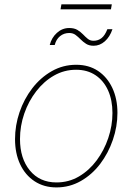

<svg xmlns="http://www.w3.org/2000/svg" viewBox="-20 -836 598 867"><path d="M234.9 10.3Q178.2 10.3 136 -17.6Q93.8 -45.4 70.8 -94.5Q47.9 -143.6 47.9 -207.5Q47.9 -269.5 68.1 -329.1Q88.4 -388.7 125.7 -437.3Q163.1 -485.8 213.6 -514.6Q264.2 -543.5 324.2 -543.5Q380.9 -543.5 422.4 -515.9Q463.9 -488.3 487.1 -439.2Q510.3 -390.1 510.3 -326.2Q510.3 -264.6 489.7 -204.6Q469.2 -144.5 432.4 -95.9Q395.5 -47.4 345 -18.6Q294.4 10.3 234.9 10.3ZM234.9 -12.2Q290.5 -12.2 336.7 -39.3Q382.8 -66.4 416.5 -111.8Q450.2 -157.2 469 -212.9Q487.8 -268.6 487.8 -325.7Q487.8 -383.8 468 -427.7Q448.2 -471.7 411.4 -496.3Q374.5 -521 323.7 -521Q270 -521 224.1 -494.9Q178.2 -468.8 143.6 -423.8Q108.9 -378.9 89.6 -323Q70.3 -267.1 70.3 -208Q70.3 -120.6 114.7 -66.4Q159.2 -12.2 234.9 -12.2ZM402.8 -629.4Q382.3 -629.4 368.7 -638.2Q355 -647 344 -658.2Q333 -669.4 321.3 -678.2Q309.6 -687 292.5 -687Q268.6 -687 251 -672.6Q233.4 -658.2 227.1 -632.8H204.6Q212.9 -666 237.1 -687.7Q261.2 -709.5 292.5 -709.5Q315.4 -709.5 329.8 -700.7Q344.2 -691.9 355 -680.7Q365.7 -669.4 376.5 -660.6Q387.2 -651.9 402.3 -651.9Q423.3 -651.9 438.7 -664.1Q454.1 -676.3 464.8 -704.1H487.8Q476.1 -669.4 453.4 -649.4Q430.7 -629.4 402.8 -629.4ZM484.9 -816.4 481 -793.9H253.4L257.3 -816.4Z"/></svg>

Font: Inter 20pt Thin
Style: Italic
Weight: 250
Italic angle: -9.3988°
Version: Version 4.001;git-66647c0bb